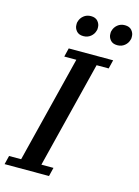

<svg xmlns="http://www.w3.org/2000/svg" viewBox="-159 -971 754 1044"><g transform="rotate(15 218.5 -449.5)"><path d="M-14 -49H54L204 -649H136L148 -698H398L386 -649H318L168 -49H236L224 0H-26ZM207 -783Q181 -783 168 -798.5Q155 -814 155 -832Q155 -837 155 -841.5Q155 -846 157 -851Q162 -871 179 -885Q196 -899 220 -899Q246 -899 259 -883.5Q272 -868 272 -850Q272 -845 272 -840.5Q272 -836 270 -831Q265 -811 248 -797Q231 -783 207 -783ZM398 -783Q372 -783 359 -798.5Q346 -814 346 -832Q346 -837 346 -841.5Q346 -846 348 -851Q353 -871 370 -885Q387 -899 411 -899Q437 -899 450 -883.5Q463 -868 463 -850Q463 -845 463 -840.5Q463 -836 461 -831Q456 -811 439 -797Q422 -783 398 -783Z"/></g></svg>

Font: IBM Plex Serif Medium
Style: Italic
Weight: 500
Italic angle: -14°
Designer: Mike Abbink, Paul van der Laan, Pieter van Rosmalen
Foundry: Bold Monday
Version: Version 2.5